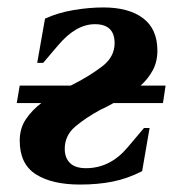

<svg xmlns="http://www.w3.org/2000/svg" viewBox="-20 -486 478 516"><path d="M195 10Q120 10 76.5 -17.5Q33 -45 33 -108Q33 -141 49.5 -165.5Q66 -190 91 -209H25L33 -256H170Q172 -257 174 -258Q176 -259 178 -260Q221 -282 254.5 -307.5Q288 -333 288 -370Q288 -421 235 -421Q184 -421 136 -364L96 -317H80L101 -436Q136 -452 178 -459Q220 -466 258 -466Q326 -466 364.5 -437Q403 -408 403 -350Q403 -320 390.5 -297Q378 -274 358 -256H425L418 -209H285Q276 -204 267.5 -199.5Q259 -195 250 -191Q211 -170 182.5 -146Q154 -122 154 -86Q154 -62 168 -48Q182 -34 211 -34Q276 -34 323 -90L367 -142H382L362 -26Q323 -6 283 2Q243 10 195 10Z"/></svg>

Font: Spectral
Style: Bold Italic
Weight: 700
Italic angle: -10°
Designer: Jean-Baptiste Levee
Foundry: Production Type
Version: Version 2.001